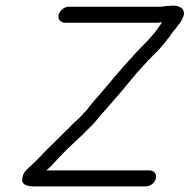

<svg xmlns="http://www.w3.org/2000/svg" viewBox="-20 -655 675 684"><path d="M211 -574H534C540 -574 546 -574 551 -575C553 -575 555 -575 558 -576C547 -561 535 -542 521 -527C514 -519 507 -511 498 -502C449 -453 390 -384 345 -330C321 -302 311 -292 289 -263C272 -244 256 -228 238 -212C230 -203 222 -195 213 -187L189 -163C173 -148 161 -135 146 -121C130 -103 112 -85 94 -68C80 -54 59 -42 59 -14C59 4 78 9 101 9H500C515 9 532 -4 535 -19C539 -35 529 -48 513 -48H145C160 -60 172 -74 184 -87C212 -118 245 -148 275 -176C284 -185 291 -193 300 -201C319 -218 338 -246 356 -264C395 -308 428 -347 468 -396L509 -441L536 -468C554 -486 570 -506 585 -526C598 -547 622 -569 631 -591C645 -620 623 -635 597 -635C586 -635 565 -633 556 -631H224C209 -631 192 -617 189 -602C185 -586 196 -574 211 -574Z"/></svg>

Font: Electronic
Style: It
Weight: 400
Version: Version 1.011